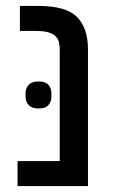

<svg xmlns="http://www.w3.org/2000/svg" viewBox="-20 -626 397 646"><path d="M39 -84H181V-456Q181 -471 178.5 -483Q176 -495 167 -504Q158 -513 141.5 -517.5Q125 -522 98 -522H47V-606H110Q202 -606 239 -569Q276 -532 276 -460V0H39ZM110 -261Q87 -261 76.5 -272.5Q66 -284 66 -301V-312Q66 -329 76.5 -340.5Q87 -352 110 -352Q133 -352 143 -340.5Q153 -329 153 -312V-301Q153 -284 143 -272.5Q133 -261 110 -261Z"/></svg>

Font: IBM Plex Sans Hebrew Text
Style: Regular
Weight: 450
Designer: Mike Abbink, Paul van der Laan, Pieter van Rosmalen, Yanek Iontef
Foundry: Bold Monday
Version: Version 1.2